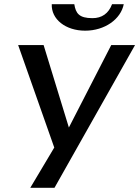

<svg xmlns="http://www.w3.org/2000/svg" viewBox="-20 -700 667 920"><path d="M627 -484H513L310 -89L189 -484H67L240 7L125 200H241ZM336 -680H228C225 -608 294 -553 388 -553C482 -553 559 -608 573 -680H517C500 -635 468 -613 423 -613C359 -613 343 -636 336 -680Z"/></svg>

Font: Gamestation Extended
Style: Italic
Weight: 400
Width: 7
Designer: Jonas Hecksher
Foundry: Jonas Hecksher, Playtypeª, e-types AS
Version: Version 1.003